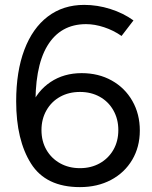

<svg xmlns="http://www.w3.org/2000/svg" viewBox="-20 -754 623 786"><path d="M46.2 -339.2Q46.2 -461.4 79.7 -550.1Q113.2 -638.8 175.8 -686.4Q238.4 -734 324.6 -734Q378.6 -734 431.7 -717.2Q484.8 -700.4 526.4 -670.4L477.6 -606.8Q444.6 -629.8 406.1 -642.5Q367.6 -655.2 332.4 -655.2Q227.2 -655.2 173.6 -566Q120 -476.8 125.8 -300.2L106.6 -317.6Q132.2 -381.6 186.8 -418.1Q241.4 -454.6 314.2 -454.6Q383.2 -454.6 437.2 -424.5Q491.2 -394.4 521.8 -340.9Q552.4 -287.4 552.4 -219.6Q552.4 -152.4 521.2 -99.7Q490 -47 434.5 -17.5Q379 12 307.2 12Q167.8 12 107 -84.4Q46.2 -180.8 46.2 -339.2ZM464.4 -221.6Q464.4 -266.6 444.1 -302.4Q423.8 -338.2 388.3 -357.9Q352.8 -377.6 307.4 -377.6Q261.8 -377.6 226.2 -357.9Q190.6 -338.2 170.2 -302.4Q149.8 -266.6 149.8 -221.6Q149.8 -175.8 170.1 -140.6Q190.4 -105.4 226.1 -85.5Q261.8 -65.6 307.4 -65.6Q352.8 -65.6 388.3 -85.5Q423.8 -105.4 444.1 -140.6Q464.4 -175.8 464.4 -221.6Z"/></svg>

Font: 寒蝉端黑体 Light
Style: Regular
Weight: 300
Designer: ChillDuanSans {Warren2060}; 
Source Han Sans {Ryoko NISHIZUKA 西塚涼子 (kana, bopomofo & ideographs); Paul D. Hunt (Latin, G
Foundry: ChillType&Adobe
Version: Version 1.300;Glyphs 3.3 (3306)